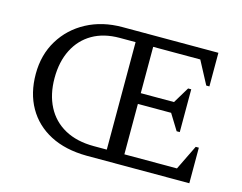

<svg xmlns="http://www.w3.org/2000/svg" viewBox="-93 -804 1198 949"><g transform="rotate(15 506.5 -330.0)"><path d="M417 0Q308 -1 230.5 -41.5Q153 -82 111.5 -155Q70 -228 70 -326Q70 -424 116 -499.5Q162 -575 242 -617.5Q322 -660 424 -660H915V-488H899L837 -605H596V-368H766L816 -451H832V-232H816L766 -313H596V-55H865L927 -182H943V0ZM440 -55H506V-605H425Q344 -605 286 -571.5Q228 -538 196.5 -476Q165 -414 165 -330Q165 -247 197 -185Q229 -123 290.5 -89Q352 -55 440 -55Z"/></g></svg>

Font: Spectral SC
Style: Regular
Weight: 400
Designer: Jean-Baptiste Levee
Foundry: Production Type
Version: Version 2.001